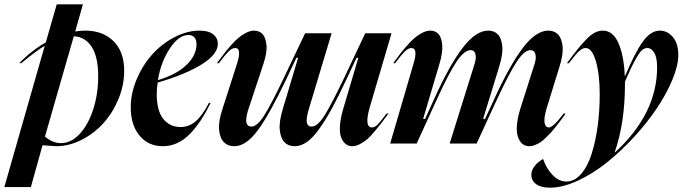

<svg xmlns="http://www.w3.org/2000/svg" viewBox="-83 -661 3143 884"><path d="M178.2 -641.1H298.8L263.2 -516.1Q284.7 -520 310.1 -520Q390.6 -520 439.7 -471.4Q488.8 -422.9 488.8 -335Q488.8 -268.6 462.2 -204.6Q435.5 -140.6 392.6 -93.3Q349.6 -45.9 292 -16.8Q234.4 12.2 175.8 12.2Q170.9 12.2 112.8 7.8L59.1 200.2H-63L123 -450.2Q82.5 -426.3 15.1 -370.1H5.9Q58.6 -425.8 127.9 -465.8ZM124 -32.2Q159.2 -2 198.2 -2Q243.7 -2 283 -43.5Q322.3 -85 345.7 -156.2Q369.1 -227.5 369.1 -310.1Q369.1 -397.9 339.6 -444.6Q310.1 -491.2 256.8 -494.1Z M519 -167Q519 -231.9 546.6 -296.9Q574.2 -361.8 618.2 -410.6Q662.1 -459.5 720.2 -489.7Q778.3 -520 835.9 -520Q877.4 -520 898.7 -502.9Q919.9 -485.8 919.9 -459Q919.9 -411.1 846.4 -365Q772.9 -318.8 643.1 -280.8Q638.7 -254.9 638.7 -228Q638.7 -151.4 668.5 -113.8Q698.2 -76.2 749 -76.2Q786.6 -76.2 817.1 -101.8Q847.7 -127.4 878.9 -187H886.7Q863.8 -141.1 841.3 -106.9Q818.8 -72.8 791.7 -44.7Q764.6 -16.6 732.9 -2.2Q701.2 12.2 666 12.2Q600.1 12.2 559.6 -36.4Q519 -85 519 -167ZM644 -292Q730.5 -317.9 776.1 -362.5Q821.8 -407.2 821.8 -457Q821.8 -478.5 811.8 -489.3Q801.8 -500 784.7 -500Q740.2 -500 699 -438Q657.7 -376 644 -292Z M915.5 -370.1Q935.1 -396.5 947.3 -412.4Q959.5 -428.2 979.7 -451.4Q1000 -474.6 1015.6 -487.5Q1031.2 -500.5 1050.5 -510.3Q1069.8 -520 1086.9 -520Q1110.4 -520 1125.2 -504.6Q1140.1 -489.3 1143.8 -453.9Q1147.5 -418.5 1127.9 -360.8L1058.6 -151.9Q1046.9 -110.4 1052.2 -94.2Q1057.6 -78.1 1074.7 -78.1Q1100.1 -78.1 1132.1 -127.4Q1164.1 -176.8 1225.6 -306.2L1321.8 -507.8H1443.8L1336.9 -151.9Q1325.7 -110.4 1330.3 -94.2Q1335 -78.1 1351.6 -78.1Q1377.9 -78.1 1409.4 -126.7Q1440.9 -175.3 1502.9 -305.2L1598.6 -507.8H1719.7L1619.6 -168Q1592.8 -74.2 1629.9 -74.2Q1643.1 -74.2 1657 -88.9Q1670.9 -103.5 1696.8 -138.2H1705.6Q1683.6 -108.4 1673.8 -95.5Q1664.1 -82.5 1642.8 -57.1Q1621.6 -31.7 1607.7 -20Q1593.8 -8.3 1575 2Q1556.2 12.2 1539.6 12.2Q1522.5 12.2 1509.5 2.7Q1496.6 -6.8 1488.3 -26.6Q1480 -46.4 1482.2 -81.8Q1484.4 -117.2 1498.5 -164.1L1566.9 -395H1558.6L1511.7 -294.9Q1475.1 -216.8 1446.8 -164.6Q1418.5 -112.3 1388.7 -70.1Q1358.9 -27.8 1330.8 -7.8Q1302.7 12.2 1273.9 12.2Q1244.6 12.2 1226.8 -6.1Q1209 -24.4 1205.1 -63Q1201.2 -101.6 1219.7 -161.1L1289.6 -395H1281.7L1234.9 -295.9Q1159.2 -136.7 1104.7 -62.3Q1050.3 12.2 995.6 12.2Q966.3 12.2 948 -6.1Q929.7 -24.4 925.8 -63Q921.9 -101.6 941.9 -161.1L1008.8 -369.1Q1017.1 -395 1017.6 -411.6Q1018.1 -428.2 1013.2 -434.1Q1008.3 -439.9 1000 -439.9Q984.9 -439.9 968.3 -423.1Q951.7 -406.2 924.8 -370.1Z M1821.3 -369.1Q1842.3 -439.9 1811.5 -439.9Q1796.4 -439.9 1779.8 -423.1Q1763.2 -406.2 1736.3 -370.1H1727.5Q1747.1 -397 1759 -412.6Q1771 -428.2 1791.3 -451.4Q1811.5 -474.6 1827.1 -487.5Q1842.8 -500.5 1862.1 -510.3Q1881.3 -520 1898.4 -520Q1920.9 -520 1935.3 -504.9Q1949.7 -489.7 1953.1 -454.3Q1956.5 -418.9 1938.5 -360.8L1865.2 -113.8H1874.5L1919.4 -212.9Q1988.8 -365.2 2048.6 -442.6Q2108.4 -520 2164.6 -520Q2191.9 -520 2208.7 -503.2Q2225.6 -486.3 2229.5 -448.7Q2233.4 -411.1 2214.4 -351.1L2141.1 -112.8L2142.1 -113.8H2150.4L2195.3 -210.9Q2266.1 -364.7 2325.7 -442.4Q2385.3 -520 2441.4 -520Q2468.8 -520 2485.8 -502.9Q2502.9 -485.8 2507.1 -448.2Q2511.2 -410.6 2492.2 -351.1L2435.5 -168Q2428.7 -146 2425.8 -129.2Q2422.9 -112.3 2423.6 -102.1Q2424.3 -91.8 2427.5 -85.4Q2430.7 -79.1 2434.8 -76.7Q2439 -74.2 2444.3 -74.2Q2463.4 -74.2 2508.3 -133.3Q2510.7 -136.7 2512.2 -138.2H2521.5Q2505.4 -115.7 2499.3 -107.7Q2493.2 -99.6 2477.3 -79.3Q2461.4 -59.1 2452.9 -50Q2444.3 -41 2429.4 -26.4Q2414.6 -11.7 2403.8 -5.1Q2393.1 1.5 2379.9 6.8Q2366.7 12.2 2354.5 12.2Q2341.3 12.2 2330.1 6.6Q2318.8 1 2310.3 -12.5Q2301.8 -25.9 2298.1 -45.4Q2294.4 -64.9 2298.1 -95.5Q2301.8 -126 2313.5 -163.1L2376.5 -360.8Q2385.3 -387.2 2383.5 -402.6Q2381.8 -418 2375.5 -424.1Q2369.1 -430.2 2359.4 -430.2Q2332 -430.2 2297.9 -379.6Q2263.7 -329.1 2205.1 -203.1L2111.3 0H1987.3L2100.1 -360.8Q2108.9 -387.2 2107.4 -402.6Q2106 -418 2099.6 -424.1Q2093.3 -430.2 2083.5 -430.2Q2055.7 -430.2 2020.3 -378.9Q1984.9 -327.6 1928.2 -203.1L1835.4 0H1713.4Z M2363.3 144Q2363.3 122.6 2378.7 103.3Q2394 84 2417.5 70.8Q2432.6 115.2 2461.4 145Q2490.2 174.8 2524.4 174.8Q2562.5 174.8 2592.8 139.6Q2623 104.5 2641.4 46.1Q2659.7 -12.2 2668.9 -82Q2678.2 -151.9 2678.2 -226.1Q2678.2 -319.3 2660.4 -379.6Q2642.6 -439.9 2613.3 -439.9Q2598.6 -439.9 2583 -425.3Q2567.4 -410.6 2536.1 -370.1H2527.3Q2557.1 -410.6 2575 -432.9Q2592.8 -455.1 2614.7 -478Q2636.7 -501 2655 -510.5Q2673.3 -520 2692.4 -520Q2738.8 -520 2764.2 -463.1Q2789.6 -406.2 2793.5 -312H2795.4Q2841.8 -421.9 2877.7 -470.9Q2913.6 -520 2955.1 -520Q2989.7 -520 3014.9 -490.5Q3040 -460.9 3040 -408.2Q3040 -359.4 3012.7 -293.7Q2985.4 -228 2940.2 -160.9Q2895 -93.8 2834 -27.8Q2772.9 38.1 2708.7 89.1Q2644.5 140.1 2575.7 171.6Q2506.8 203.1 2449.2 203.1Q2407.7 203.1 2385.5 186.8Q2363.3 170.4 2363.3 144ZM2747.1 40H2749.5Q2942.4 -138.2 2942.4 -351.1Q2942.4 -396 2929.4 -418Q2916.5 -439.9 2897.5 -439.9Q2884.3 -439.9 2872.8 -430.2Q2861.3 -420.4 2842 -385.7Q2822.8 -351.1 2794.4 -285.2V-273.9Q2794.4 -95.2 2747.1 40Z"/></svg>

Font: Nyght Serif Medium Italic
Style: Regular
Weight: 500
Italic angle: -16°
Designer: Maksym Kobuzan
Version: Version 0.410;Glyphs 3.1.2 (3151)